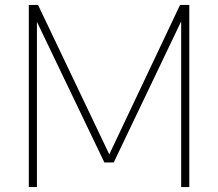

<svg xmlns="http://www.w3.org/2000/svg" viewBox="-20 -760 886 780"><path d="M97 0V-740H134.5L432 -116H416L711.5 -740H749V0H716V-711H734L442 -100H404L111 -711H130V0Z"/></svg>

Font: Encode Sans SC Thin
Style: Regular
Weight: 250
Designer: Multiple Designers
Foundry: Impallari Type
Version: Version 3.002